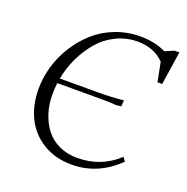

<svg xmlns="http://www.w3.org/2000/svg" viewBox="-128 -830 931 958"><g transform="rotate(20 337.5 -351.5)"><path d="M68.8 -291Q68.8 -351.1 85.9 -411.1Q103 -471.2 137 -524.9Q170.9 -578.6 217 -620.4Q263.2 -662.1 325.7 -686.5Q388.2 -710.9 458 -710.9Q535.2 -710.9 594.2 -682.1L641.1 -702.1H667L640.1 -524.9H615.2L595.2 -627Q541.5 -682.1 454.1 -682.1Q393.6 -682.1 340.8 -656.2Q288.1 -630.4 250.7 -586.7Q213.4 -543 187.7 -489.3Q162.1 -435.5 150.9 -376H355Q421.9 -376 488.8 -382.8L486.8 -355L485.8 -350.1L459 -347.2Q432.1 -350.1 389.2 -350.1H147Q143.1 -322.3 143.1 -289.1Q143.1 -236.8 157.5 -191.2Q171.9 -145.5 199 -109.9Q226.1 -74.2 269.5 -53.7Q313 -33.2 367.2 -33.2Q493.2 -33.2 583 -117.2L598.1 -97.2Q491.7 7.8 352.1 7.8Q264.6 7.8 199.5 -32.2Q134.3 -72.3 101.6 -139.4Q68.8 -206.5 68.8 -291Z"/></g></svg>

Font: Dihjauti S
Style: Italic
Weight: 400
Italic angle: -9°
Designer: T. Christopher White
Version: Version 3.0.0